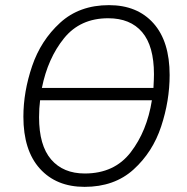

<svg xmlns="http://www.w3.org/2000/svg" viewBox="-20 -716 728 747"><path d="M640 -424Q640 -324 607 -224Q574 -124 499.5 -56.5Q425 11 309 11Q199 11 135 -60Q71 -131 71 -262Q71 -359 105 -459Q139 -559 214 -627.5Q289 -696 404 -696Q514 -696 577 -625.5Q640 -555 640 -424ZM143 -374H577Q579 -410 579 -427Q579 -537 533 -591Q487 -645 401 -645Q292 -645 229 -567Q166 -489 143 -374ZM571 -326H136Q132 -295 132 -260Q132 -150 179 -95.5Q226 -41 310 -41Q425 -41 488.5 -123.5Q552 -206 571 -326Z"/></svg>

Font: FiraGO Light
Style: Italic
Weight: 300
Italic angle: -8°
Designer: bBox Type GmbH
Foundry: bBox Type GmbH
Version: Version 1.001